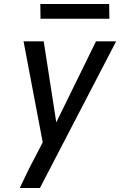

<svg xmlns="http://www.w3.org/2000/svg" viewBox="-20 -727 640 962"><path d="M79 215Q98 174 118 133.5Q138 93 160 52L194 -14L98 -520H199L262 -114L461 -520H562L180 215ZM183 -633 182 -707H527L528 -633Z"/></svg>

Font: Iosevka Md Ex Obl
Style: Regular
Weight: 500
Width: 7
Italic angle: -9°
Monospace: yes
Designer: Belleve Invis
Foundry: Belleve Invis
Version: Version 32.5.0; ttfautohint (v1.8.4)